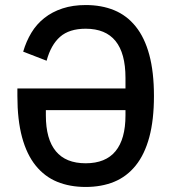

<svg xmlns="http://www.w3.org/2000/svg" viewBox="-20 -730 681 762"><path d="M320 12Q257 12 207 -8.5Q157 -29 121.5 -73Q86 -117 67.5 -185.5Q49 -254 49 -349V-379H478V-421Q478 -616 320 -616Q255 -616 218.5 -584Q182 -552 165 -489L72 -525Q84 -566 104.5 -600Q125 -634 156 -658.5Q187 -683 228 -696.5Q269 -710 320 -710Q383 -710 433 -689.5Q483 -669 518.5 -625Q554 -581 572.5 -512.5Q591 -444 591 -349Q591 -254 572.5 -185.5Q554 -117 518.5 -73Q483 -29 433 -8.5Q383 12 320 12ZM162 -272Q162 -178 201.5 -130Q241 -82 320 -82Q399 -82 438.5 -130Q478 -178 478 -272V-293H162Z"/></svg>

Font: IBM Plex Sans Cond Medm
Style: Regular
Weight: 500
Width: 3
Designer: Mike Abbink, Paul van der Laan, Pieter van Rosmalen
Foundry: Bold Monday
Version: Version 1.3